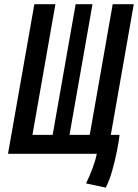

<svg xmlns="http://www.w3.org/2000/svg" viewBox="-20 -713 640 890"><path d="M380.4 0H17.1L139.2 -693.4H236.8L130.4 -87.9H224.1L330.6 -693.4H408.7L302.2 -87.9H396L502.4 -693.4H600.1L493.7 -87.9H534.2Q531.2 -59.1 522.2 -13.7Q513.2 31.7 500 78.4Q486.8 125 470.2 156.7L378.9 137.2Q395 104 408.7 67.6Q422.4 31.2 428.7 0Z"/></svg>

Font: Cascadia Mono PL
Style: Italic
Weight: 400
Italic angle: -10°
Monospace: yes
Designer: Aaron Bell
Foundry: Saja Typeworks
Version: Version 2404.023; ttfautohint (v1.8.4)